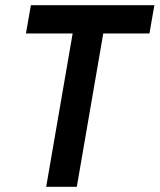

<svg xmlns="http://www.w3.org/2000/svg" viewBox="-20 -720 615 740"><path d="M80 -591H260L158 0H276L378 -591H556L575 -700H99Z"/></svg>

Font: Jost Medium
Style: Italic
Weight: 500
Italic angle: -5°
Version: Version 3.710